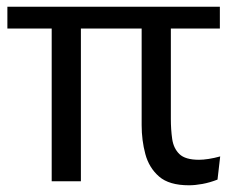

<svg xmlns="http://www.w3.org/2000/svg" viewBox="-20 -540 710 572"><path d="M221 0H134V-455H2V-520H635V-455H489V-186Q489 -154 493 -126Q497 -98 514.5 -81Q532 -64 573 -64Q585 -64 601.5 -66.5Q618 -69 636 -74L628 -5Q605 4 583 8Q561 12 543 12Q484 12 454 -14Q424 -40 413 -81Q402 -122 402 -167V-455H221Z"/></svg>

Font: Murecho
Style: Regular
Weight: 400
Designer: Neil Summerour
Foundry: Positype
Version: Version 1.010; ttfautohint (v1.8.3)